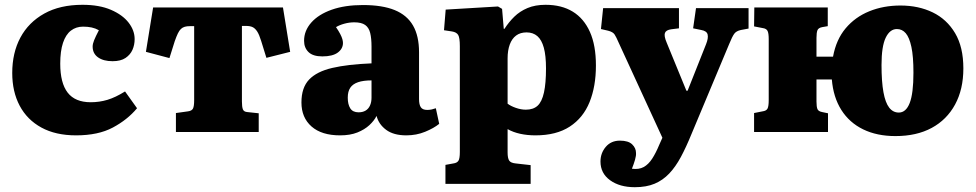

<svg xmlns="http://www.w3.org/2000/svg" viewBox="-20 -550 4065 800"><path d="M297 14Q212 14 152.5 -18.5Q93 -51 62 -109.5Q31 -168 31 -246Q31 -330 65 -393.5Q99 -457 164.5 -493.5Q230 -530 324 -530Q394 -530 442.5 -509Q491 -488 516 -455.5Q541 -423 541 -387Q541 -363 532 -342.5Q523 -322 503 -308.5Q483 -295 449 -295Q411 -295 388.5 -311Q366 -327 366 -356Q366 -367 372 -382Q378 -397 392 -424Q378 -432 362 -435.5Q346 -439 326 -439Q297 -439 275.5 -422.5Q254 -406 242.5 -371.5Q231 -337 231 -285Q231 -204 262 -164Q293 -124 358 -124Q394 -124 427.5 -134Q461 -144 501 -169L551 -99Q511 -51 450 -18.5Q389 14 297 14Z M713 0V-79L763 -86Q779 -88 784 -97.5Q789 -107 789 -133V-441H771Q759 -441 750 -438.5Q741 -436 734 -429.5Q727 -423 721 -410.5Q715 -398 708 -378L686 -308L588 -334L618 -519H1159L1189 -334L1090 -309L1068 -380Q1060 -406 1051.5 -419Q1043 -432 1032.5 -437Q1022 -442 1005 -442H988V-127Q988 -105 992 -94.5Q996 -84 1011 -83L1058 -78V0Z M1397 14Q1320 14 1278 -23Q1236 -60 1236 -123Q1236 -185 1268 -218.5Q1300 -252 1364.5 -267Q1429 -282 1528 -286V-356Q1528 -390 1522.5 -412.5Q1517 -435 1501.5 -446Q1486 -457 1456 -457Q1436 -457 1415.5 -451.5Q1395 -446 1380 -437Q1391 -421 1397.5 -408.5Q1404 -396 1406.5 -387Q1409 -378 1409 -371Q1409 -347 1387.5 -331Q1366 -315 1323 -315Q1284 -315 1265.5 -333Q1247 -351 1247 -380Q1247 -422 1277 -456Q1307 -490 1362 -509.5Q1417 -529 1492 -529Q1573 -529 1624.5 -508Q1676 -487 1701 -443.5Q1726 -400 1726 -332V-137Q1726 -114 1733.5 -103Q1741 -92 1760 -92Q1770 -92 1779 -94Q1788 -96 1796 -99L1810 -34Q1788 -16 1751.5 -1Q1715 14 1673 14Q1620 14 1589 -9Q1558 -32 1549 -67Q1539 -47 1519 -28.5Q1499 -10 1469 2Q1439 14 1397 14ZM1474 -82Q1491 -82 1503 -89Q1515 -96 1521.5 -110Q1528 -124 1528 -143V-215Q1494 -215 1472 -207.5Q1450 -200 1439.5 -184.5Q1429 -169 1429 -143Q1429 -115 1439.5 -98.5Q1450 -82 1474 -82Z M1836 216V137L1869 131Q1884 129 1890 120Q1896 111 1896 83V-357Q1896 -393 1889 -404.5Q1882 -416 1863 -419L1830 -424L1837 -510L2055 -523L2072 -513L2079 -430H2082Q2100 -458 2123 -480.5Q2146 -503 2178 -516.5Q2210 -530 2253 -530Q2320 -530 2366.5 -501.5Q2413 -473 2438 -417Q2463 -361 2463 -277Q2463 -190 2436.5 -124.5Q2410 -59 2354 -22.5Q2298 14 2211 14Q2177 14 2147.5 7.5Q2118 1 2095 -12V85Q2095 109 2101.5 119Q2108 129 2129 131L2191 138V216ZM2171 -93Q2202 -93 2220 -109.5Q2238 -126 2246.5 -164.5Q2255 -203 2255 -265Q2255 -318 2246 -351Q2237 -384 2219 -399.5Q2201 -415 2174 -415Q2148 -415 2130.5 -402Q2113 -389 2104 -364.5Q2095 -340 2095 -307V-118Q2108 -108 2129.5 -100.5Q2151 -93 2171 -93Z M2625 230Q2562 230 2522 201Q2482 172 2482 123Q2482 88 2504 62Q2526 36 2563 36Q2598 36 2614 51.5Q2630 67 2630 87Q2631 98 2626 115.5Q2621 133 2613 153Q2642 157 2662 146Q2682 135 2697.5 111Q2713 87 2727 53L2740 24L2557 -374Q2548 -395 2541 -406Q2534 -417 2514 -422L2484 -429L2493 -516H2809V-432L2777 -428Q2755 -425 2750.5 -412.5Q2746 -400 2758 -372L2840 -172H2845L2922 -366Q2932 -391 2928.5 -406Q2925 -421 2902 -425L2868 -432L2880 -516H3099V-431L3067 -425Q3048 -421 3039.5 -409.5Q3031 -398 3018 -366L2861 9Q2839 63 2817 104Q2795 145 2768.5 173Q2742 201 2707.5 215.5Q2673 230 2625 230Z M3711 17Q3634 17 3576.5 -11Q3519 -39 3485.5 -92Q3452 -145 3446 -219H3382V-127Q3382 -105 3386 -95.5Q3390 -86 3406 -83L3430 -78V0H3122V-79L3157 -86Q3173 -88 3178 -97.5Q3183 -107 3183 -133V-387Q3183 -412 3178 -421.5Q3173 -431 3158 -433L3122 -440L3123 -519H3429V-441L3406 -437Q3390 -434 3386 -424Q3382 -414 3382 -392V-314H3451Q3464 -385 3503.5 -432Q3543 -479 3602 -503Q3661 -527 3732 -527Q3807 -527 3866 -498.5Q3925 -470 3959.5 -412Q3994 -354 3994 -265Q3994 -178 3959.5 -114.5Q3925 -51 3862 -17Q3799 17 3711 17ZM3725 -81Q3755 -81 3770.5 -121Q3786 -161 3786 -247Q3786 -315 3777.5 -354.5Q3769 -394 3754 -411.5Q3739 -429 3717 -429Q3688 -429 3670.5 -393Q3653 -357 3653 -279Q3653 -210 3661 -166Q3669 -122 3685 -101.5Q3701 -81 3725 -81Z"/></svg>

Font: Literata 18pt ExtraBold
Style: Regular
Weight: 800
Designer: Latin by Veronika Burian and Jose Scaglione. Greek by Irene Vlachou. Cyrillic by Vera Evstafieva.
Foundry: TypeTogether
Version: Version 3.103;gftools[0.9.29]